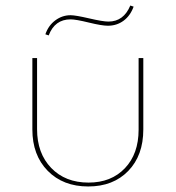

<svg xmlns="http://www.w3.org/2000/svg" viewBox="-20 -669 635 694"><path d="M156 -541 144 -545Q155 -577 180 -595.5Q205 -614 235 -614Q253 -614 302.5 -602.5Q352 -591 372 -591Q427 -591 451 -649L463 -645Q451 -612 426.5 -594Q402 -576 370 -576Q348 -576 301 -587.5Q254 -599 235 -599Q178 -599 156 -541ZM299 5Q208 5 152.5 -51.5Q97 -108 97 -201V-459H114V-202Q114 -115 165 -62Q216 -9 300 -9Q382 -9 431.5 -61Q481 -113 481 -200V-459H498V-201Q498 -107 443.5 -51Q389 5 299 5Z"/></svg>

Font: EauTestSC Thin
Style: Regular
Weight: 250
Designer: Christian Thalmann (Catharsis Fonts)
Version: Version 0.001;PS 000.001;hotconv 1.0.88;makeotf.lib2.5.64775